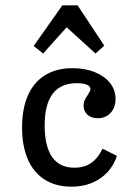

<svg xmlns="http://www.w3.org/2000/svg" viewBox="-20 -679 492 710"><path d="M61.6 -207.9Q61.6 -277.4 83.5 -326.6Q105.5 -375.9 147.3 -401.4Q189.1 -426.9 248.3 -426.9Q294.2 -426.9 330.4 -412.3Q366.5 -397.7 386.9 -372.1Q407.3 -346.5 407.3 -313.2Q407.3 -281.4 389 -261.6Q370.6 -241.8 341.7 -241.8Q318.2 -241.8 303.6 -254.6Q289.1 -267.5 289.1 -288.4Q289.1 -299.8 293.2 -308.8Q297.4 -317.9 304.9 -328.5Q308.6 -334 311.5 -339.8Q314.4 -345.5 314.4 -349.9Q314.4 -360.2 300.9 -365.8Q287.3 -371.4 264.1 -371.4Q204.5 -371.4 174.9 -332.3Q145.2 -293.2 145.2 -215.2Q145.2 -137.6 172.8 -98.2Q200.4 -58.8 255.3 -58.8Q290.9 -58.8 316.3 -75.8Q341.6 -92.8 359.2 -129.1L412.5 -102.7Q394.4 -49 350.1 -18.9Q305.7 11.3 244.1 11.3Q186.9 11.3 145.7 -14.5Q104.5 -40.4 83 -89.6Q61.6 -138.8 61.6 -207.9ZM104.5 -509 210.5 -659.2H267L365.7 -510.1L333.3 -481L202.3 -600.1L257.1 -612.3L139.4 -481Z"/></svg>

Font: Playfair Micro SmCond SmLight
Style: Regular
Weight: 360
Width: 4
Designer: Claus Eggers Sørensen
Foundry: Claus Eggers Sørensen
Version: Version 2.100;Glyphs 3.2 (3219)